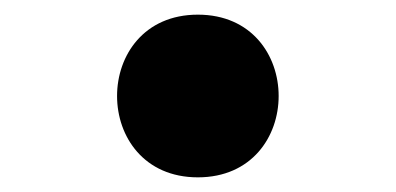

<svg xmlns="http://www.w3.org/2000/svg" viewBox="-20 -511 540 262"><path d="M250 -269C397 -269 397 -491 250 -491C103 -491 103 -269 250 -269Z"/></svg>

Font: AllPunType Bold
Style: Regular
Weight: 700
Version: 1.0